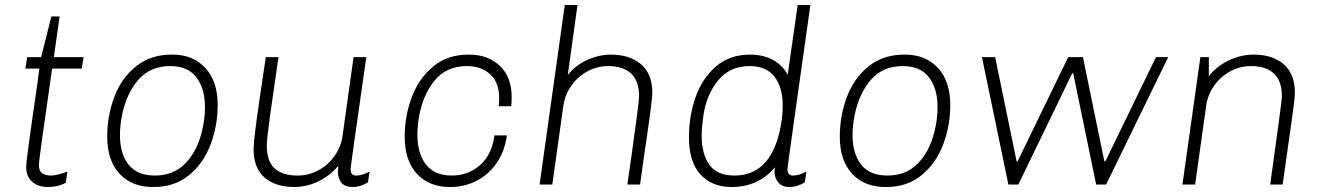

<svg xmlns="http://www.w3.org/2000/svg" viewBox="-20 -740 5293 770"><path d="M219 -674 196 -511H315L308 -465H189L184 -430Q136 -99 136 -79Q136 -54 149.5 -45Q163 -36 186 -36Q197 -36 216.5 -41Q236 -46 250 -52L244 -7Q212 10 173 10Q133 10 109 -11Q85 -32 85 -71Q85 -99 130 -405Q132 -425 138 -465H82L89 -511H145L186 -674Z M853 -319Q853 -236 824.5 -160.5Q796 -85 738 -37.5Q680 10 597 10H593Q509 10 459.5 -43Q410 -96 410 -192Q410 -276 438.5 -351.5Q467 -427 525.5 -474Q584 -521 668 -521H672Q754 -521 803.5 -467.5Q853 -414 853 -319ZM469 -276Q461 -233 461 -199Q461 -124 495.5 -80Q530 -36 601 -36Q676 -36 723 -84.5Q770 -133 789 -210Q802 -261 802 -310Q802 -385 767.5 -430Q733 -475 662 -475Q582 -475 534 -419Q486 -363 469 -276Z M1091 -471Q1075 -363 1062.5 -272Q1050 -181 1050 -157Q1050 -93 1081.5 -64.5Q1113 -36 1174 -36Q1218 -36 1257 -57Q1296 -78 1322 -115Q1348 -152 1354 -197L1398 -511H1449Q1386 -72 1386 -61Q1386 -36 1409 -36Q1432 -36 1462 -52L1456 -9Q1426 10 1393 10Q1364 10 1349.5 -7Q1335 -24 1335 -54Q1335 -60 1337 -76Q1305 -36 1257.5 -13Q1210 10 1160 10Q1085 10 1041 -28Q997 -66 997 -142Q997 -163 1003.5 -215.5Q1010 -268 1016.5 -311.5Q1023 -355 1026 -377L1046 -511H1097Z M2032 -351Q2032 -327 2030 -314H1980Q1982 -336 1982 -346Q1982 -409 1946 -442Q1910 -475 1852 -475Q1770 -475 1722.5 -416.5Q1675 -358 1660 -269Q1654 -233 1654 -200Q1654 -124 1688.5 -80Q1723 -36 1792 -36Q1857 -36 1904.5 -77Q1952 -118 1963 -197H2013Q2004 -133 1971.5 -86Q1939 -39 1890.5 -14.5Q1842 10 1786 10H1784Q1701 10 1652 -43Q1603 -96 1603 -191Q1603 -275 1631.5 -350.5Q1660 -426 1717.5 -473.5Q1775 -521 1858 -521H1861Q1937 -521 1984.5 -476Q2032 -431 2032 -351Z M2596 -368Q2596 -349 2586.5 -278.5Q2577 -208 2561 -101L2547 0H2496L2512 -111Q2526 -213 2534.5 -276.5Q2543 -340 2543 -354Q2543 -415 2511 -445Q2479 -475 2419 -475Q2375 -475 2336 -454Q2297 -433 2271 -396Q2245 -359 2239 -314L2195 0H2144L2245 -720H2296L2257 -439Q2287 -478 2335 -499.5Q2383 -521 2430 -521Q2505 -521 2550.5 -482.5Q2596 -444 2596 -368Z M3139 -440 3179 -720H3230Q3138 -72 3138 -61Q3138 -36 3161 -36Q3184 -36 3214 -52L3208 -9Q3178 10 3145 10Q3117 10 3101.5 -8Q3086 -26 3086 -52Q3086 -57 3088 -69Q3022 10 2913 10Q2836 10 2789.5 -40Q2743 -90 2743 -190Q2743 -273 2769 -348.5Q2795 -424 2850 -472.5Q2905 -521 2988 -521Q3041 -521 3080 -499.5Q3119 -478 3139 -440ZM2801 -277Q2794 -228 2794 -197Q2794 -122 2825 -79Q2856 -36 2925 -36Q3065 -36 3106 -210Q3119 -265 3119 -315Q3119 -390 3086 -432.5Q3053 -475 2986 -475Q2907 -475 2860 -417.5Q2813 -360 2801 -277Z M3791 -319Q3791 -236 3762.5 -160.5Q3734 -85 3676 -37.5Q3618 10 3535 10H3531Q3447 10 3397.5 -43Q3348 -96 3348 -192Q3348 -276 3376.5 -351.5Q3405 -427 3463.5 -474Q3522 -521 3606 -521H3610Q3692 -521 3741.5 -467.5Q3791 -414 3791 -319ZM3407 -276Q3399 -233 3399 -199Q3399 -124 3433.5 -80Q3468 -36 3539 -36Q3614 -36 3661 -84.5Q3708 -133 3727 -210Q3740 -261 3740 -310Q3740 -385 3705.5 -430Q3671 -475 3600 -475Q3520 -475 3472 -419Q3424 -363 3407 -276Z M4057 -93H4061L4264 -511H4323L4409 -93H4413L4616 -511H4665L4416 0H4376L4284 -446H4280L4064 0H4024L3918 -511H3971Z M5173 -368Q5173 -355 5169 -322Q5165 -289 5157.5 -236.5Q5150 -184 5146 -156L5124 0H5074Q5121 -335 5121 -354Q5121 -415 5089 -445Q5057 -475 4997 -475Q4953 -475 4914 -454Q4875 -433 4849 -396Q4823 -359 4817 -314L4773 0H4722L4794 -511H4828V-435Q4860 -475 4908.5 -498Q4957 -521 5008 -521Q5083 -521 5128 -482.5Q5173 -444 5173 -368Z"/></svg>

Font: Chivo Thin Italic
Style: Regular
Weight: 100
Italic angle: -8.05°
Designer: Hector Gatti
Foundry: Omnibus-Type
Version: Version 1.007